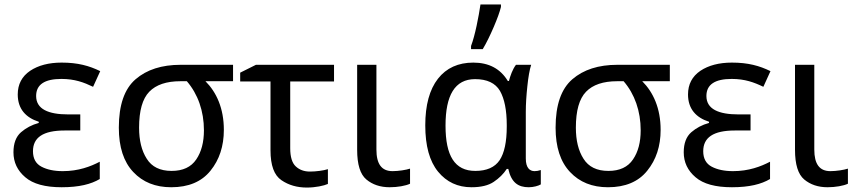

<svg xmlns="http://www.w3.org/2000/svg" viewBox="-20 -825 3817 856"><path d="M284.2 -314.9C195.8 -314.9 141.1 -338.4 141.1 -397C141.1 -447.8 178.7 -473.1 253.9 -473.1C312.5 -473.1 353.5 -458 395 -438L426.8 -507.8C377.9 -531.7 327.1 -545.9 254.9 -545.9C197.8 -545.9 150.9 -533.7 114.3 -509.3C77.6 -484.4 59.1 -449.2 59.1 -403.8C59.1 -338.9 95.7 -300.3 152.8 -282.2V-276.9C122.1 -268.6 95.7 -254.4 73.7 -235.4C51.3 -215.8 40 -186 40 -146C40 -101.6 57.6 -64.5 92.8 -34.7C127.4 -4.9 181.6 9.8 254.9 9.8C332.5 9.8 386.2 -3.9 424.8 -26.9V-104C383.8 -82.5 329.6 -62 259.8 -62C221.2 -62 189.5 -68.8 164.6 -82C139.6 -95.2 127 -118.2 127 -150.9C127 -211.9 171.9 -243.2 268.1 -243.2H337.9V-314.9Z M978 -246.1C978 -341.8 945.3 -413.6 896 -462.9H1019V-536.1H785.2C701.2 -536.1 634.3 -514.6 584.5 -471.7C534.7 -428.7 509.8 -356.9 509.8 -255.9C509.8 -169.4 531.2 -103.5 574.2 -58.1C616.7 -12.7 673.3 9.8 743.2 9.8C820.3 9.8 878.9 -14.6 918.5 -64C958 -112.8 978 -173.3 978 -246.1ZM600.1 -255.9C600.1 -331.5 615.2 -384.8 645.5 -416C675.8 -447.3 722.2 -462.9 784.2 -462.9H813C862.3 -405.8 889.2 -329.6 889.2 -244.1C889.2 -191.4 877.9 -147.9 855 -114.3C832 -80.1 795.4 -63 745.1 -63C693.8 -63 656.7 -81.1 634.3 -117.2C611.3 -152.8 600.1 -199.2 600.1 -255.9Z M1121.1 -536.1 1050.8 -501V-461.9H1186V-154.8C1186 -87.9 1202.1 -43.5 1234.9 -21.5C1267.1 0.5 1304.7 11.2 1348.1 11.2C1386.7 11.2 1424.8 2.9 1441.9 -4.9V-70.8C1422.4 -64.5 1388.7 -60.1 1361.8 -60.1C1335.9 -60.1 1314.9 -67.9 1298.8 -83C1282.2 -98.1 1273.9 -125.5 1273.9 -164.1V-461.9H1469.2V-536.1Z M1572.3 -536.1V-157.2C1572.3 -91.8 1585.9 -47.9 1613.3 -24.9C1640.6 -2 1675.3 9.8 1717.3 9.8C1752 9.8 1789.1 3.4 1808.1 -5.9V-73.2C1790.5 -67.4 1756.8 -62 1730 -62C1681.2 -62 1658.2 -93.8 1658.2 -158.2V-536.1Z M2099.1 -63C2007.3 -63 1966.3 -130.4 1966.3 -265.1C1966.3 -399.9 2007.8 -472.2 2098.1 -472.2C2151.4 -472.2 2188.5 -454.6 2209 -419.9C2229 -384.8 2239.3 -334 2239.3 -267.1V-261.2C2239.3 -192.4 2228.5 -142.6 2207.5 -110.8C2186 -79.1 2149.9 -63 2099.1 -63ZM2082 9.8C2124 9.8 2157.2 2 2181.2 -14.2C2205.1 -30.3 2224.6 -49.3 2239.3 -71.8H2246.1C2259.8 -10.7 2290.5 9.8 2337.4 9.8C2358.4 9.8 2380.9 3.4 2391.1 -2.9V-66.9C2380.9 -63.5 2371.6 -62 2363.3 -62C2341.8 -62 2324.2 -76.7 2324.2 -118.2V-326.2C2324.2 -361.3 2326.7 -399.4 2331.1 -440.4C2335.4 -481.4 2340.8 -513.2 2348.1 -536.1H2280.3C2265.1 -516.1 2254.9 -486.8 2249 -463.9H2244.1C2210.9 -518.6 2159.7 -545.9 2090.3 -545.9C2022.9 -545.9 1970.2 -522 1932.6 -474.1C1895 -425.8 1876 -356.4 1876 -266.1C1876 -174.8 1895 -106 1933.1 -59.6C1971.2 -13.2 2021 9.8 2082 9.8ZM2132.3 -606C2148.9 -633.8 2165 -667 2181.2 -704.6C2197.3 -742.2 2208 -772 2213.4 -793.9V-805.2H2122.1C2114.3 -752 2098.1 -667 2080.1 -620.1V-606Z M2925.3 -246.1C2925.3 -341.8 2892.6 -413.6 2843.3 -462.9H2966.3V-536.1H2732.4C2648.4 -536.1 2581.5 -514.6 2531.7 -471.7C2481.9 -428.7 2457 -356.9 2457 -255.9C2457 -169.4 2478.5 -103.5 2521.5 -58.1C2564 -12.7 2620.6 9.8 2690.4 9.8C2767.6 9.8 2826.2 -14.6 2865.7 -64C2905.3 -112.8 2925.3 -173.3 2925.3 -246.1ZM2547.4 -255.9C2547.4 -331.5 2562.5 -384.8 2592.8 -416C2623 -447.3 2669.4 -462.9 2731.4 -462.9H2760.3C2809.6 -405.8 2836.4 -329.6 2836.4 -244.1C2836.4 -191.4 2825.2 -147.9 2802.2 -114.3C2779.3 -80.1 2742.7 -63 2692.4 -63C2641.1 -63 2604 -81.1 2581.5 -117.2C2558.6 -152.8 2547.4 -199.2 2547.4 -255.9Z M3272.5 -314.9C3184.1 -314.9 3129.4 -338.4 3129.4 -397C3129.4 -447.8 3167 -473.1 3242.2 -473.1C3300.8 -473.1 3341.8 -458 3383.3 -438L3415 -507.8C3366.2 -531.7 3315.4 -545.9 3243.2 -545.9C3186 -545.9 3139.2 -533.7 3102.5 -509.3C3065.9 -484.4 3047.4 -449.2 3047.4 -403.8C3047.4 -338.9 3084 -300.3 3141.1 -282.2V-276.9C3110.4 -268.6 3084 -254.4 3062 -235.4C3039.6 -215.8 3028.3 -186 3028.3 -146C3028.3 -101.6 3045.9 -64.5 3081.1 -34.7C3115.7 -4.9 3169.9 9.8 3243.2 9.8C3320.8 9.8 3374.5 -3.9 3413.1 -26.9V-104C3372.1 -82.5 3317.9 -62 3248 -62C3209.5 -62 3177.7 -68.8 3152.8 -82C3127.9 -95.2 3115.2 -118.2 3115.2 -150.9C3115.2 -211.9 3160.2 -243.2 3256.3 -243.2H3326.2V-314.9Z M3524.4 -536.1V-157.2C3524.4 -91.8 3538.1 -47.9 3565.4 -24.9C3592.8 -2 3627.4 9.8 3669.4 9.8C3704.1 9.8 3741.2 3.4 3760.3 -5.9V-73.2C3742.7 -67.4 3709 -62 3682.1 -62C3633.3 -62 3610.4 -93.8 3610.4 -158.2V-536.1Z"/></svg>

Font: Avrile Sans
Style: Regular
Weight: 400
Designer: Monotype Design Team, Google (font), Stefan Peev (BGR Cyrillic), Cristiano Sobral (main changes)
Foundry: The Avrile Sans Project Authors
Version: Version 3.110